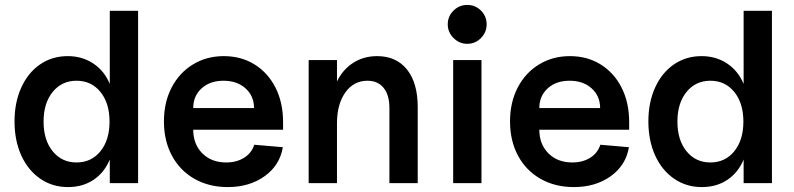

<svg xmlns="http://www.w3.org/2000/svg" viewBox="-20 -744 3227 780"><path d="M39 -251Q39 -328 66.5 -388.5Q94 -449 143 -482.5Q192 -516 255 -516Q314 -516 359 -486Q404 -456 426 -403V-700H541V0H426V-96Q404 -43 360 -13.5Q316 16 256 16Q193 16 143.5 -18Q94 -52 66.5 -112.5Q39 -173 39 -251ZM291 -84Q351 -84 388 -129.5Q425 -175 425 -250Q425 -325 388 -370.5Q351 -416 291 -416Q231 -416 194 -370.5Q157 -325 157 -250Q157 -175 194 -129.5Q231 -84 291 -84Z M646 -251Q646 -328 677 -388Q708 -448 763.5 -482Q819 -516 889 -516Q960 -516 1014.5 -482Q1069 -448 1099.5 -387.5Q1130 -327 1130 -248V-217H765Q765 -158 802 -121Q839 -84 899 -84Q941 -84 971.5 -103Q1002 -122 1013 -156L1129 -146Q1117 -73 1055.5 -28.5Q994 16 905 16Q829 16 770 -17.5Q711 -51 678.5 -111.5Q646 -172 646 -251ZM888 -416Q833 -416 799 -385Q765 -354 765 -305H1012Q1012 -354 977.5 -385Q943 -416 888 -416Z M1473 -416Q1417 -416 1383 -368.5Q1349 -321 1349 -243V0H1234V-500H1349V-413Q1372 -461 1414.5 -488.5Q1457 -516 1512 -516Q1590 -516 1633.5 -461.5Q1677 -407 1677 -309V0H1562V-305Q1562 -358 1538.5 -387Q1515 -416 1473 -416Z M1936 -500V0H1821V-500ZM1878 -724Q1911 -724 1934 -701Q1957 -678 1957 -645Q1957 -613 1934 -589.5Q1911 -566 1878 -566Q1846 -566 1822.5 -589.5Q1799 -613 1799 -645Q1799 -678 1822.5 -701Q1846 -724 1878 -724Z M2052 -251Q2052 -328 2083 -388Q2114 -448 2169.5 -482Q2225 -516 2295 -516Q2366 -516 2420.5 -482Q2475 -448 2505.5 -387.5Q2536 -327 2536 -248V-217H2171Q2171 -158 2208 -121Q2245 -84 2305 -84Q2347 -84 2377.5 -103Q2408 -122 2419 -156L2535 -146Q2523 -73 2461.5 -28.5Q2400 16 2311 16Q2235 16 2176 -17.5Q2117 -51 2084.5 -111.5Q2052 -172 2052 -251ZM2294 -416Q2239 -416 2205 -385Q2171 -354 2171 -305H2418Q2418 -354 2383.5 -385Q2349 -416 2294 -416Z M2614 -251Q2614 -328 2641.5 -388.5Q2669 -449 2718 -482.5Q2767 -516 2830 -516Q2889 -516 2934 -486Q2979 -456 3001 -403V-700H3116V0H3001V-96Q2979 -43 2935 -13.5Q2891 16 2831 16Q2768 16 2718.5 -18Q2669 -52 2641.5 -112.5Q2614 -173 2614 -251ZM2866 -84Q2926 -84 2963 -129.5Q3000 -175 3000 -250Q3000 -325 2963 -370.5Q2926 -416 2866 -416Q2806 -416 2769 -370.5Q2732 -325 2732 -250Q2732 -175 2769 -129.5Q2806 -84 2866 -84Z"/></svg>

Font: MedMera Sans Semibold
Style: Regular
Weight: 600
Designer: Kasper Nordkvist
Foundry: UNCUT.wtf
Version: Version 1.300